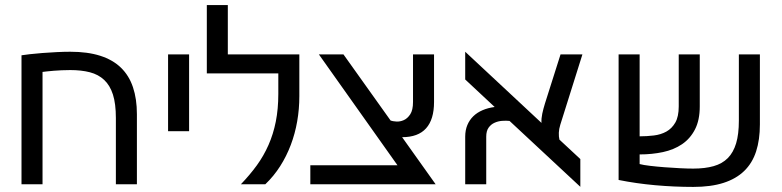

<svg xmlns="http://www.w3.org/2000/svg" viewBox="-20 -736 3122 767"><path d="M149.9 0H65.9V-515.1Q76.7 -517.1 99.1 -519.5Q121.6 -522 148.9 -524.2Q176.3 -526.4 205.8 -527.8Q235.4 -529.3 260.7 -529.3Q330.1 -529.3 380.4 -513.2Q430.7 -497.1 463.1 -465.6Q495.6 -434.1 511.2 -387.5Q526.9 -340.8 526.9 -279.8V0H442.9V-264.6Q442.9 -321.3 431.2 -358.2Q419.4 -395 396.2 -416.7Q373 -438.5 339.1 -447.3Q305.2 -456.1 260.7 -456.1Q243.2 -456.1 226.6 -455.3Q210 -454.6 195.3 -453.4Q180.7 -452.1 168.9 -450.9Q157.2 -449.7 149.9 -448.7Z M735.4 -518.6V-211.9H651.4V-518.6Z M890.1 -518.6H1175.8V-351.6Q1175.8 -300.3 1167.2 -251.2Q1158.7 -202.1 1141.6 -157Q1124.5 -111.8 1099.1 -72Q1073.7 -32.2 1040 0H942.4Q978 -37.1 1005.9 -75.4Q1033.7 -113.8 1052.7 -157Q1071.8 -200.2 1081.8 -250.5Q1091.8 -300.8 1091.8 -361.3V-442.9H806.2V-715.8H890.1Z M1253.9 -518.6H1352.1L1540.5 -254.4Q1548.3 -251.5 1563.2 -250.5Q1578.1 -249.5 1593 -256.1Q1607.9 -262.7 1618.9 -279.5Q1629.9 -296.4 1629.9 -328.6V-518.6H1713.9V-328.6Q1713.9 -258.8 1682.1 -223.4Q1650.4 -188 1586.4 -188L1720.2 0H1219.7V-75.7H1567.9Z M1922.4 0H1838.4V-189.9Q1838.4 -215.8 1846.9 -236.3Q1855.5 -256.8 1870.8 -271.7Q1886.2 -286.6 1908 -295.9Q1929.7 -305.2 1956.1 -308.6L1838.4 -418.5V-529.3L2143.1 -245.1Q2142.1 -262.2 2146.2 -281.7Q2150.4 -301.3 2157.2 -323.2L2219.2 -518.6H2306.6L2218.3 -237.8Q2212.9 -220.7 2212.4 -205.6Q2211.9 -190.4 2214.8 -178.2L2298.3 -100.6V10.3L2015.6 -252.9Q2002 -254.4 1985.8 -253.2Q1969.7 -252 1955.6 -245.6Q1941.4 -239.3 1931.9 -226.1Q1922.4 -212.9 1922.4 -189.9Z M2749.5 -62.5Q2796.4 -62.5 2830.8 -72.3Q2865.2 -82 2887.5 -104.5Q2909.7 -127 2920.7 -163.6Q2931.6 -200.2 2931.6 -253.9V-518.6H3015.6V-238.8Q3015.6 -177.7 3000.5 -131.1Q2985.4 -84.5 2952.9 -53Q2920.4 -21.5 2870.1 -5.4Q2819.8 10.7 2749.5 10.7Q2673.3 10.7 2597.4 3.9Q2521.5 -2.9 2451.2 -17.1V-518.6H2535.2V-191.4Q2564 -191.4 2592 -194.8Q2620.1 -198.2 2642.1 -210.4Q2664.1 -222.7 2677.7 -246.3Q2691.4 -270 2691.4 -311V-518.6H2775.4V-311Q2775.4 -255.9 2756.3 -219Q2737.3 -182.1 2704.6 -159.9Q2671.9 -137.7 2628.2 -128.4Q2584.5 -119.1 2535.2 -119.1V-80.6Q2549.8 -76.7 2576.9 -73.5Q2604 -70.3 2635 -67.9Q2666 -65.4 2696.8 -64Q2727.5 -62.5 2749.5 -62.5Z"/></svg>

Font: Arian AMU
Style: Regular
Weight: 400
Designer: Ruben Hakobyan (Tarumian)
Foundry: Ruben Hakobyan (Tarumian)
Version: Version 4.003